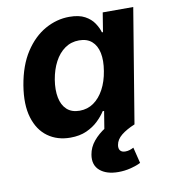

<svg xmlns="http://www.w3.org/2000/svg" viewBox="-84 -625 800 905"><g transform="rotate(-10 315.5 -172.5)"><path d="M215.4 9.1Q152.8 9.1 107.7 -23.5Q62.6 -56 43.6 -118.8Q24.5 -181.6 39.4 -272.2Q55.1 -365.7 95.7 -428Q136.3 -490.2 192 -521.5Q247.7 -552.7 308.2 -552.7Q354.4 -552.7 382.6 -537.2Q410.8 -521.8 425.9 -498.9Q441.1 -476 447.4 -454H452.4L467.3 -545.9H613.4L523.1 0H378.9L393.1 -87.4H386.2Q372.2 -64.9 349.1 -42.8Q326 -20.6 293 -5.7Q260 9.1 215.4 9.1ZM280.4 -108.3Q318.1 -108.3 347.6 -129Q377.1 -149.7 396.9 -186.6Q416.8 -223.5 424.7 -272.7Q433.1 -322.4 425.5 -358.9Q417.8 -395.4 394.9 -415.4Q372 -435.4 334.3 -435.4Q295.8 -435.4 266.1 -414.5Q236.4 -393.6 217.1 -357Q197.7 -320.4 189.7 -272.7Q182 -224.8 189.3 -187.5Q196.5 -150.3 219.4 -129.3Q242.3 -108.3 280.4 -108.3ZM410.1 208Q353.2 208 321.8 181Q290.4 153.9 298.6 105.1Q304.2 70.5 327.8 42.1Q351.4 13.6 385.7 -7.8L523.1 0Q483.2 16.6 458.6 36.4Q434 56.3 429.7 82.5Q427 99.2 434.5 108.7Q442 118.2 459.1 118.2Q470.1 118.2 480 115Q489.9 111.7 498.8 107.1L517.6 183.3Q498.1 193.5 469.2 200.7Q440.3 208 410.1 208Z"/></g></svg>

Font: Inter
Style: Italic
Weight: 400
Italic angle: -9.3988°
Designer: Rasmus Andersson
Foundry: rsms
Version: Version 4.001;git-66647c0bb